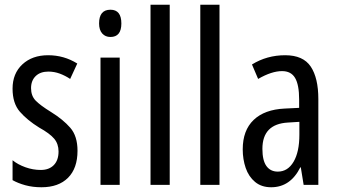

<svg xmlns="http://www.w3.org/2000/svg" viewBox="-20 -780 1426 810"><path d="M307 -144Q307 -70 267 -30Q227 10 155 10Q118 10 87 1.5Q56 -7 33 -20V-104Q55 -86 87 -74.5Q119 -63 152 -63Q187 -63 207 -83.5Q227 -104 227 -141Q227 -173 208.5 -195Q190 -217 145 -242Q95 -273 64 -308.5Q33 -344 33 -406Q33 -470 74.5 -508.5Q116 -547 183 -547Q250 -547 306 -512L276 -447Q255 -461 232 -469.5Q209 -478 184 -478Q150 -478 130.5 -459Q111 -440 111 -408Q111 -376 130 -356Q149 -336 196 -307Q246 -276 276.5 -241Q307 -206 307 -144Z M446 -739Q492 -739 492 -681Q492 -624 446 -624Q424 -624 411 -639Q398 -654 398 -681Q398 -739 446 -739ZM485 -537V0H404V-537Z M696 0H615V-760H696Z M906 0H825V-760H906Z M1183 -547Q1259 -547 1291 -499Q1323 -451 1323 -362V0H1261L1249 -74H1247Q1205 10 1124 10Q1083 10 1056 -12.5Q1029 -35 1016.5 -71.5Q1004 -108 1004 -150Q1004 -230 1050 -274Q1096 -318 1181 -322L1242 -325V-360Q1242 -422 1225 -451Q1208 -480 1170 -480Q1126 -480 1069 -447L1043 -508Q1106 -547 1183 -547ZM1195 -263Q1087 -257 1087 -152Q1087 -103 1104 -79.5Q1121 -56 1152 -56Q1194 -56 1218.5 -97.5Q1243 -139 1243 -212V-266Z"/></svg>

Font: Noto Sans Oriya ExtCond
Style: Regular
Weight: 400
Width: 2
Designer: Amélie Bonet and Sol Matas
Foundry: Google LLC
Version: Version 2.006; ttfautohint (v1.8.4.7-5d5b)